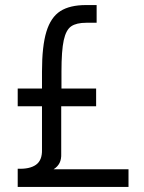

<svg xmlns="http://www.w3.org/2000/svg" viewBox="-20 -739 568 759"><path d="M50 -319V-389H146V-456Q146 -557 163.5 -614Q181 -671 218.5 -695Q256 -719 320 -719H362V-649H321Q282 -649 261.5 -635Q241 -621 232 -580Q223 -539 223 -456V-389H360V-319H222V-132Q223 -110 215.5 -95Q208 -80 192 -70H488V0H50V-72Q97 -70 122 -87.5Q147 -105 146 -147V-319Z"/></svg>

Font: Teachers[wght]
Style: Regular
Weight: 400
Designer: Alfredo Marco Pradil & Chank Diesel
Version: Version 1.000;Glyphs 3.1.2 (3151)